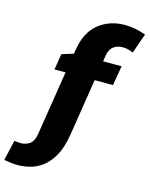

<svg xmlns="http://www.w3.org/2000/svg" viewBox="-286 -887 956 1224"><g transform="rotate(15 192.0 -275.0)"><path d="M-47 245Q-75 245 -98.5 241.5Q-122 238 -138 235L-107 101Q-97 102 -86.5 103.5Q-76 105 -66 105Q-32 105 -6 87Q20 69 28 19L95 -405H22L39 -510L116 -534L120 -560Q139 -680 211 -737.5Q283 -795 383 -795Q450 -795 522 -769L476 -638Q441 -654 405 -654Q373 -654 347 -636Q321 -618 314 -574L308 -535H430L408 -405H287L228 -30Q214 57 184 111Q154 165 114.5 194.5Q75 224 33 234.5Q-9 245 -47 245Z"/></g></svg>

Font: Bitter Black
Style: Italic
Weight: 900
Italic angle: -9°
Designer: Sol Matas, and Bitter project Authors
Foundry: Sol Matas
Version: Version 2.001